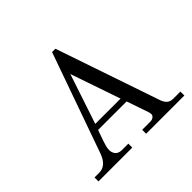

<svg xmlns="http://www.w3.org/2000/svg" viewBox="-168 -906 1100 1100"><g transform="rotate(-45 382.0 -356.0)"><path d="M266 -246 367 -549 471 -246ZM46 0H320V-32H267C226 -32 216 -63 216 -85C216 -102 223 -125 230 -145L253 -210H484L529 -79C532 -72 533 -63 533 -57C533 -44 518 -32 498 -32H432V0H742V-32H686C659 -32 640 -41 626 -76L409 -712H382L167 -105C155 -73 134 -32 83 -32H46Z"/></g></svg>

Font: Old Standard
Style: Regular
Weight: 400
Designer: Alexey Kryukov <alexios@thessalonica.org.ru>
Version: Version 2.0